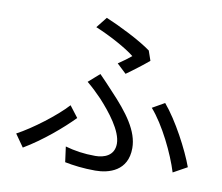

<svg xmlns="http://www.w3.org/2000/svg" viewBox="-85 -877 1170 1010"><g transform="rotate(10 500.0 -372.0)"><path d="M504 -547 554 -500C591 -526 648 -570 671 -590L653 -642C593 -686 482 -741 406 -773L360 -715C436 -684 530 -633 573 -598C559 -586 530 -564 504 -547ZM311 -69 322 13C367 22 422 29 485 29C558 29 657 1 657 -121C657 -212 591 -300 498 -398C474 -424 449 -451 424 -476L365 -424C393 -401 423 -372 445 -349C501 -288 573 -198 573 -130C573 -65 518 -47 472 -47C410 -47 361 -55 311 -69ZM888 -32 962 -73C930 -161 855 -304 786 -385L721 -348C790 -270 859 -127 888 -32ZM344 -227 298 -287C241 -224 124 -135 42 -91L89 -24C187 -82 286 -167 344 -227Z"/></g></svg>

Font: ChiuKong Gothic CL
Style: Regular
Weight: 400
Designer: Ryoko NISHIZUKA 西塚涼子 (kana, bopomofo & ideographs); Paul D. Hunt (Latin, Greek & Cyrillic); Sandoll Communications 산돌커뮤니
Foundry: Adobe
Version: Version 1.300